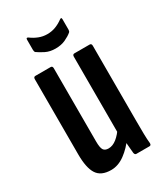

<svg xmlns="http://www.w3.org/2000/svg" viewBox="-166 -717 690 797"><g transform="rotate(-30 179.0 -319.0)"><path d="M127 6Q79 6 59.5 -24Q40 -54 40 -119V-479Q40 -490 49 -490H122Q131 -490 131 -479V-129Q131 -98 138 -87.5Q145 -77 162 -77Q182 -77 201.5 -92.5Q221 -108 238 -135L250 -77Q225 -41 193 -17.5Q161 6 127 6ZM250 0Q243 0 241 -10Q239 -29 237 -56Q235 -83 235 -99L227 -114V-479Q227 -490 236 -490H309Q318 -490 318 -479V-123Q318 -84 318.5 -56.5Q319 -29 321 -12Q322 0 313 0ZM179 -546Q152 -546 132 -556Q112 -566 98 -576Q94 -580 94 -588V-637Q94 -643 97 -644Q100 -645 104 -642Q120 -630 139 -622.5Q158 -615 179 -615Q201 -615 220 -622.5Q239 -630 255 -642Q259 -645 261.5 -644Q264 -643 264 -637V-588Q264 -580 260 -576Q247 -565 226.5 -555.5Q206 -546 179 -546Z"/></g></svg>

Font: Sofia Sans Extra Condensed SemiBold
Style: Regular
Weight: 600
Designer: Botio Nikoltchev, Ani Petrova
Foundry: lettersoup
Version: Version 4.101